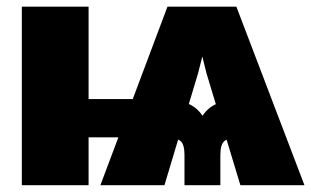

<svg xmlns="http://www.w3.org/2000/svg" viewBox="-20 -542 911 562"><path d="M683.6 0 584.5 -327.1 536.1 -522.5H671.9L871.1 0ZM43.9 0V-522.5H239.3V0ZM134.8 -140.1V-252H421.4V-140.1ZM520 0V-88.4Q520 -120.1 507.8 -129.6Q495.6 -139.2 467.3 -139.2V-251Q498 -251 526.9 -240Q555.7 -229 572.8 -203.1Q589.8 -229 618.7 -240Q647.5 -251 678.2 -251V-139.2Q649.9 -139.2 637.5 -129.6Q625 -120.1 625 -88.4V0ZM273.9 0 470.2 -522.5H609.4L559.6 -327.1L461.4 0Z"/></svg>

Font: Inter 28pt Black
Style: Regular
Weight: 900
Designer: Rasmus Andersson
Foundry: rsms
Version: Version 4.001;git-66647c0bb